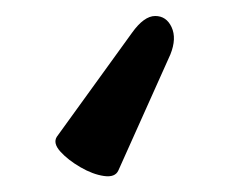

<svg xmlns="http://www.w3.org/2000/svg" viewBox="-20 -32 286 240"><path d="M128 181Q124 190 110 188Q96 186 80.5 177Q65 168 55.5 157.5Q46 147 51 139L145 9Q160 -12 174 -12Q188 -12 194.5 2Q201 16 193 36Z"/></svg>

Font: Junicode SmExp
Style: Bold
Weight: 700
Width: 6
Designer: Peter S. Baker
Version: Version 2.205; ttfautohint (v1.8.4)